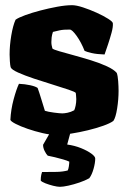

<svg xmlns="http://www.w3.org/2000/svg" viewBox="-20 -520 509 740"><path d="M199 0Q174 0 144 -7Q114 -14 86.5 -23.5Q59 -33 40.5 -42.5Q22 -52 20 -58Q22 -98 32.5 -137Q43 -176 53 -197Q76 -196 96.5 -191.5Q117 -187 125 -181Q131 -165 138.5 -140Q146 -115 153 -93Q165 -89 188 -86Q211 -83 220 -83Q228 -83 240.5 -85.5Q253 -88 266 -95Q269 -101 271.5 -113Q274 -125 274 -138Q274 -146 273 -153.5Q272 -161 272 -162Q269 -166 244 -174.5Q219 -183 183 -194Q147 -205 111 -217Q75 -229 49.5 -240.5Q24 -252 21 -261Q19 -269 18 -284.5Q17 -300 17 -310Q17 -345 23.5 -383.5Q30 -422 40 -444Q51 -452 77 -461.5Q103 -471 135.5 -479.5Q168 -488 200.5 -494Q233 -500 258 -500Q274 -500 300 -491.5Q326 -483 352.5 -471Q379 -459 397 -447.5Q415 -436 415 -430Q416 -416 410 -394Q404 -372 396.5 -349.5Q389 -327 383 -310Q353 -311 333.5 -315.5Q314 -320 306 -324Q293 -357 275.5 -381.5Q258 -406 249 -406Q237 -406 228 -405.5Q219 -405 209.5 -403Q200 -401 184 -397Q180 -385 179 -375.5Q178 -366 178 -358Q178 -351 179 -346Q180 -341 182 -333Q186 -329 208.5 -322.5Q231 -316 264 -307Q297 -298 331 -287.5Q365 -277 392 -264.5Q419 -252 430 -239Q434 -228 435.5 -207Q437 -186 437 -170Q437 -137 431.5 -102Q426 -67 417 -54Q405 -45 378.5 -35.5Q352 -26 319 -18Q286 -10 254 -5Q222 0 199 0ZM211 200Q201 200 185 196Q169 192 155 186.5Q141 181 137 176Q137 163 139 154Q141 145 142 143Q176 143 199 142.5Q222 142 241 137Q244 131 245.5 120.5Q247 110 247 103Q239 99 223.5 94.5Q208 90 191.5 86Q175 82 164 80Q158 74 152 62Q146 50 146 38Q155 22 168.5 -1Q182 -24 191 -37H259L239 37Q268 41 292.5 51Q317 61 332 72Q347 83 347 91Q347 108 340.5 131Q334 154 324 167Q308 176 286 183.5Q264 191 243.5 195.5Q223 200 211 200Z"/></svg>

Font: Texturina Medium 12pt Black
Style: Regular
Weight: 900
Version: Version 1.002